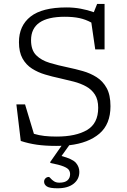

<svg xmlns="http://www.w3.org/2000/svg" viewBox="-20 -756 668 1008"><path d="M282.5 232.5Q240.5 232.5 226 222.8Q211.5 213 211.5 198Q211.5 187.5 218.8 180.2Q226 173 236.5 173Q239.5 173 245.8 180.5Q252 188 263.2 195.5Q274.5 203 291.5 203Q320.5 203 334.2 190.8Q348 178.5 348 158.5Q348 145.5 341.2 135.8Q334.5 126 312.2 117.2Q290 108.5 244 99.5V94L303 9.5Q289 10 274.5 10Q218.5 10 174.2 3.8Q130 -2.5 89 -16L66 -208H111.5L158 -53.5Q184.5 -45.5 213.5 -42.2Q242.5 -39 277 -39Q378.5 -39 437 -73.5Q495.5 -108 495.5 -190Q495.5 -232.5 478.5 -259.2Q461.5 -286 432.5 -302Q403.5 -318 367.2 -327.5Q331 -337 292.5 -345.5Q254.5 -353.5 216.8 -364.8Q179 -376 148 -395.8Q117 -415.5 98.2 -449Q79.5 -482.5 79.5 -534.5Q79.5 -621 140.5 -669Q201.5 -717 329 -717Q368 -717 404.2 -710.2Q440.5 -703.5 472.5 -692L490 -735.5H529V-496.5H480L459.5 -637.5Q429.5 -654 396.8 -661Q364 -668 320 -668Q143 -668 143 -545Q143 -493 170 -466Q197 -439 241.5 -425.8Q286 -412.5 337 -402Q375.5 -394 415 -382.8Q454.5 -371.5 487.2 -350.8Q520 -330 540 -293.8Q560 -257.5 560 -198.5Q560 -104 502 -54.5Q444 -5 343.5 6.5L303 63Q361 78.5 378.8 99.2Q396.5 120 396.5 146.5Q396.5 185 366.2 208.8Q336 232.5 282.5 232.5Z"/></svg>

Font: Newsreader Caption Light
Style: Regular
Weight: 300
Designer: Hugues Gentile
Foundry: Production Type
Version: Version 1.001